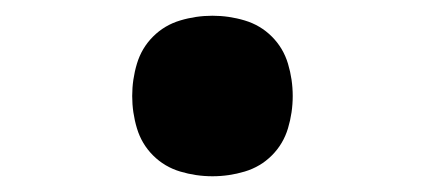

<svg xmlns="http://www.w3.org/2000/svg" viewBox="-20 -462 540 244"><path d="M250 -238Q229 -238 209 -244Q189 -250 174.5 -264.5Q160 -279 154 -299Q148 -319 148 -340Q148 -361 154 -381Q160 -401 174.5 -415.5Q189 -430 209 -436Q229 -442 250 -442Q271 -442 291 -436Q311 -430 325.5 -415.5Q340 -401 346 -381Q352 -361 352 -340Q352 -319 346 -299Q340 -279 325.5 -264.5Q311 -250 291 -244Q271 -238 250 -238Z"/></svg>

Font: Iosevka Term Curly Extrabold
Style: Regular
Weight: 800
Designer: Belleve Invis
Foundry: Belleve Invis
Version: Version 32.3.0